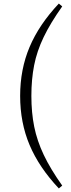

<svg xmlns="http://www.w3.org/2000/svg" viewBox="-20 -839 396 1077"><path d="M156 -301Q156 -207 172 -128Q188 -49 225.5 30Q263 109 329 202L310 218Q199 100 146 -25.5Q93 -151 93 -301Q93 -450 146 -575.5Q199 -701 310 -819L329 -803Q263 -710 225 -631Q187 -552 171.5 -473Q156 -394 156 -301Z"/></svg>

Font: Early Summer Mincho Light
Style: Regular
Weight: 300
Designer: GuiWonder
Version: Version 1.002